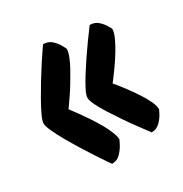

<svg xmlns="http://www.w3.org/2000/svg" viewBox="-125 -597 663 695"><g transform="rotate(-30 207.0 -250.0)"><path d="M148 0Q148 0 137.5 -15Q127 -30 111 -54.5Q95 -79 77 -108Q59 -137 43 -165Q27 -193 16.5 -216Q6 -239 6 -250Q6 -261 16.5 -283.5Q27 -306 43 -334Q59 -362 77 -391.5Q95 -421 111 -445.5Q127 -470 137.5 -485Q148 -500 148 -500Q170 -500 184.5 -486Q199 -472 206.5 -457.5Q214 -443 214 -443Q214 -430 206.5 -411Q199 -392 187 -370.5Q175 -349 162 -327.5Q149 -306 137 -288.5Q125 -271 117.5 -260.5Q110 -250 110 -250Q110 -250 117.5 -240Q125 -230 137 -213.5Q149 -197 162.5 -176.5Q176 -156 188 -135Q200 -114 207.5 -95Q215 -76 215 -63Q215 -63 207 -47Q199 -31 184.5 -15.5Q170 0 148 0ZM329 -27Q329 -27 319 -40.5Q309 -54 293 -75.5Q277 -97 259.5 -123Q242 -149 226 -174Q210 -199 200 -219.5Q190 -240 190 -251Q190 -262 200 -282Q210 -302 226 -327.5Q242 -353 259.5 -379Q277 -405 293 -427Q309 -449 319 -462.5Q329 -476 329 -476Q350 -476 364 -463Q378 -450 385.5 -436.5Q393 -423 393 -423Q393 -409 383 -387Q373 -365 358.5 -341.5Q344 -318 329.5 -297.5Q315 -277 305 -264Q295 -251 295 -251Q295 -251 305 -239Q315 -227 329.5 -207.5Q344 -188 359 -165.5Q374 -143 384 -122Q394 -101 394 -86Q394 -86 386.5 -71Q379 -56 364.5 -41.5Q350 -27 329 -27Z"/></g></svg>

Font: Yanone Kaffeesatz ExtraLight
Style: Regular
Weight: 200
Designer: Yanone (Cyrillic: Daniel Pouzeot, Huerta Tipografica, and Cyreal)
Foundry: Yanone
Version: Version 2.003